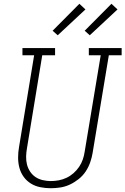

<svg xmlns="http://www.w3.org/2000/svg" viewBox="-20 -990 665 1018"><path d="M249 8Q221 8 193.5 2.5Q166 -3 143.5 -17Q121 -31 105.5 -52.5Q90 -74 83 -100Q76 -126 76 -154.5Q76 -183 81 -211L161 -697H99V-735H272V-697H204L123 -204Q119 -182 118.5 -160Q118 -138 123 -118Q128 -98 139.5 -80.5Q151 -63 168 -51.5Q185 -40 206.5 -35Q228 -30 249 -30Q271 -30 292 -34Q313 -38 333 -47.5Q353 -57 370 -72Q387 -87 399.5 -105.5Q412 -124 419 -144.5Q426 -165 429 -186L514 -697H451V-735H625V-697H557L471 -179Q467 -154 458 -128.5Q449 -103 434 -80.5Q419 -58 397 -40.5Q375 -23 350.5 -11.5Q326 0 300 4Q274 8 249 8ZM456 -803 429 -827 571 -970 603 -940ZM286 -803 259 -827 401 -970 433 -940Z"/></svg>

Font: Iosevka Slab XLtExObl
Style: Regular
Weight: 200
Width: 7
Italic angle: -9°
Monospace: yes
Designer: Belleve Invis
Foundry: Belleve Invis
Version: Version 11.1.1; ttfautohint (v1.8.3)